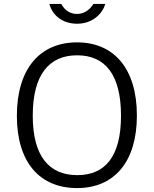

<svg xmlns="http://www.w3.org/2000/svg" viewBox="-20 -949 784 979"><path d="M517 -929H456C443 -907 416 -878 373 -878C324 -878 303 -911 292 -929H232C245 -876 294 -828 373 -828C454 -828 503 -881 517 -929ZM373 10C562 10 678 -123 678 -360C678 -599 561 -733 373 -733C184 -733 66 -599 66 -358C66 -122 182 10 373 10ZM374 -56C230 -56 147 -153 147 -359C147 -568 230 -667 373 -667C516 -667 597 -569 597 -359C597 -152 517 -56 374 -56Z"/></svg>

Font: United Sans Light
Style: Regular
Weight: 300
Designer: Pablo Impallari, Rodrigo Fuenzalida (Modified by Dan O. Williams)
Version: Version 1.000;PS 001.000;hotconv 1.0.88;makeotf.lib2.5.64775